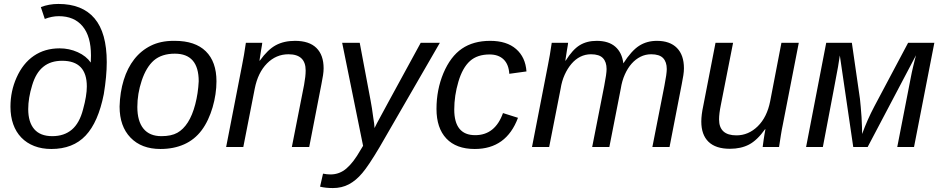

<svg xmlns="http://www.w3.org/2000/svg" viewBox="-20 -745 4774 973"><path d="M240 10Q192 10 153.5 -5Q115 -20 88 -48Q61 -76 47 -115.5Q33 -155 33 -204Q33 -283 64 -352Q96 -424 151.5 -462Q207 -500 282 -500Q331 -500 374 -480.5Q417 -461 440 -428L441 -464Q441 -561 398.5 -612Q356 -663 278 -663Q243 -663 207 -649L187 -709Q228 -725 276 -725Q397 -725 459 -652Q521 -579 521 -430Q521 -359 506 -268Q478 -126 414 -58Q350 10 240 10ZM245 -55Q305 -55 344 -88Q383 -121 401 -191Q420 -260 420 -307Q420 -437 295 -437Q237 -437 200 -407Q162 -377 143 -313Q123 -248 123 -192Q123 -126 153.5 -90.5Q184 -55 245 -55Z M1077 -333Q1077 -301 1072 -267.5Q1067 -234 1057.5 -201.5Q1048 -169 1034 -139Q1020 -109 1002 -85Q966 -37 913 -13.5Q860 10 793 10Q697 10 641.5 -47.5Q586 -105 586 -205Q588 -278 607 -339.5Q626 -401 660.5 -445Q695 -489 744.5 -513.5Q794 -538 859 -538H866Q969 -538 1023 -485Q1077 -432 1077 -333ZM987 -333Q987 -473 866 -473Q800 -473 760 -439Q721 -405 698 -336Q676 -270 676 -203Q676 -131 707 -93Q738 -55 798 -55Q848 -55 878.5 -72Q909 -89 932 -125Q955 -161 969.5 -216.5Q984 -272 987 -333Z M1459 0 1521 -315Q1525 -337 1527 -355Q1529 -373 1529 -388Q1529 -470 1442 -470Q1379 -470 1333 -423.5Q1287 -377 1271 -296L1213 0H1126L1207 -416Q1212 -439 1216.5 -467Q1221 -495 1226 -528H1309Q1309 -523 1303 -490L1295 -438H1297Q1337 -494 1378 -516Q1419 -538 1475 -538Q1547 -538 1583.5 -502Q1620 -466 1620 -399Q1620 -383 1617 -363.5Q1614 -344 1609 -319L1547 0Z M1667 208Q1630 208 1602 201L1617 135Q1637 139 1655 139Q1701 139 1736.5 108Q1772 77 1806 17L1820 -6L1714 -528H1803L1858 -236Q1862 -216 1865 -195.5Q1868 -175 1871 -153Q1878 -112 1878 -96L1891 -122Q1895 -130 1950 -231Q2005 -332 2112 -528H2209L1904 0Q1847 96 1816 132Q1784 170 1748 189Q1712 208 1667 208Z M2388 -60Q2489 -60 2529 -172L2605 -148Q2546 10 2386 10Q2292 10 2242 -43Q2192 -96 2192 -193Q2192 -290 2227 -374Q2263 -459 2321 -498.5Q2379 -538 2464 -538Q2548 -538 2595.5 -496.5Q2643 -455 2648 -383L2561 -371Q2558 -419 2532 -444Q2506 -469 2461 -469Q2399 -469 2362 -436Q2324 -402 2303 -331Q2282 -260 2282 -190Q2282 -60 2388 -60Z M2981 0 3042 -310Q3054 -371 3054 -395Q3054 -431 3035.5 -450.5Q3017 -470 2975 -470Q2946 -470 2921 -457.5Q2896 -445 2876 -421.5Q2856 -398 2841.5 -366Q2827 -334 2821 -295L2763 0H2676L2757 -416Q2762 -439 2766.5 -467Q2771 -495 2776 -528H2859Q2859 -523 2853 -490L2845 -438H2847Q2882 -494 2918 -516Q2954 -538 3004 -538Q3064 -538 3098 -508.5Q3132 -479 3139 -424Q3180 -488 3219 -513Q3258 -538 3309 -538Q3375 -538 3410.5 -502Q3446 -466 3446 -399Q3446 -383 3443 -363.5Q3440 -344 3435 -319L3373 0H3286L3347 -310Q3359 -371 3359 -395Q3359 -431 3340.5 -450.5Q3322 -470 3280 -470Q3251 -470 3226 -457.5Q3201 -445 3181 -422.5Q3161 -400 3146.5 -367.5Q3132 -335 3126 -296L3068 0Z M3695 -528 3633 -213Q3624 -169 3624 -140Q3624 -59 3712 -59Q3773 -59 3820 -105Q3867 -151 3883 -232L3940 -528H4028L3947 -113Q3942 -90 3937.5 -61.5Q3933 -33 3928 0H3845Q3845 -2 3846.5 -11.5Q3848 -21 3850 -37Q3855 -71 3859 -90H3857Q3817 -34 3776 -12.5Q3735 9 3679 9Q3607 9 3570.5 -26.5Q3534 -62 3534 -129Q3534 -163 3544 -209L3606 -528Z M4715 -528 4612 0H4527L4596 -354Q4598 -364 4601 -379Q4604 -394 4608 -409.5Q4612 -425 4615.5 -440Q4619 -455 4622 -465L4377 0H4304L4236 -464L4227 -407Q4223 -385 4204 -284Q4185 -183 4150 0H4065L4167 -528H4297L4338 -244Q4340 -226 4342 -203Q4344 -180 4346 -152Q4349 -96 4349 -66Q4375 -138 4411 -206L4582 -528Z"/></svg>

Font: Libra Sans Modern
Style: Italic
Weight: 400
Italic angle: -12°
Foundry: Stefan Peev, Context Ltd
Version: Version 1.000